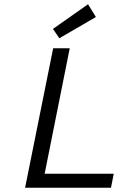

<svg xmlns="http://www.w3.org/2000/svg" viewBox="-20 -883 640 903"><path d="M98 0H502L515 -66H190L308 -656H230L98 0ZM259 -703 431 -803 394 -863 229 -747 259 -703Z"/></svg>

Font: Source Code Variable
Style: Italic
Weight: 400
Italic angle: -11°
Monospace: yes
Designer: Paul D. Hunt, Teo Tuominen
Foundry: Adobe Systems Incorporated
Version: Version 1.005;PS 1.0;hotconv 16.6.54;makeotf.lib2.5.65590